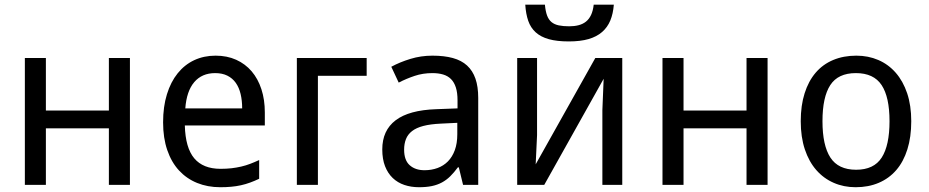

<svg xmlns="http://www.w3.org/2000/svg" viewBox="-20 -781 3924 811"><path d="M173.8 -536.1V-314H439.9V-536.1H528.8V0H439.9V-238.8H173.8V0H85V-536.1Z M910.6 9.8Q856.9 9.8 812.5 -8.3Q768.1 -26.4 736.1 -61Q704.1 -95.7 686.5 -147Q668.9 -198.2 668.9 -264.2Q668.9 -330.6 685.1 -382.8Q701.2 -435.1 730.5 -471.4Q759.8 -507.8 800.5 -526.9Q841.3 -545.9 890.6 -545.9Q939 -545.9 977.5 -528.6Q1016.1 -511.2 1043 -479.7Q1069.8 -448.2 1084.2 -404.1Q1098.6 -359.9 1098.6 -306.2V-251H760.7Q763.2 -156.7 800.5 -112.3Q837.9 -67.9 911.6 -67.9Q936.5 -67.9 957.8 -70.3Q979 -72.8 998.8 -77.4Q1018.6 -82 1037.1 -89.1Q1055.7 -96.2 1074.7 -105V-25.9Q1055.2 -16.6 1036.4 -9.8Q1017.6 -2.9 997.8 1.5Q978 5.9 956.8 7.8Q935.5 9.8 910.6 9.8ZM888.7 -472.2Q833 -472.2 800.5 -434.1Q768.1 -396 762.7 -323.2H1002.9Q1002.9 -356.4 996.3 -384Q989.7 -411.6 975.8 -431.2Q961.9 -450.7 940.4 -461.4Q918.9 -472.2 888.7 -472.2Z M1528.8 -460.9H1322.8V0H1233.9V-536.1H1528.8Z M1936 0 1918 -74.2H1914.1Q1897.9 -52.2 1881.8 -36.4Q1865.7 -20.5 1846.7 -10.3Q1827.6 0 1804.2 4.9Q1780.8 9.8 1750 9.8Q1716.3 9.8 1688 0.2Q1659.7 -9.3 1638.9 -29.1Q1618.2 -48.8 1606.4 -78.9Q1594.7 -108.9 1594.7 -149.9Q1594.7 -230 1651.1 -272.9Q1707.5 -315.9 1822.8 -319.8L1912.6 -323.2V-356.9Q1912.6 -389.6 1905.5 -411.6Q1898.4 -433.6 1885 -447Q1871.6 -460.4 1851.8 -466.3Q1832 -472.2 1806.6 -472.2Q1766.1 -472.2 1731.2 -460.4Q1696.3 -448.7 1664.1 -432.1L1632.8 -499Q1668.9 -518.6 1713.4 -532.2Q1757.8 -545.9 1806.6 -545.9Q1856.4 -545.9 1892.8 -535.9Q1929.2 -525.9 1952.9 -504.2Q1976.6 -482.4 1988.3 -448.7Q2000 -415 2000 -367.2V0ZM1772.9 -62Q1802.7 -62 1828.1 -71.3Q1853.5 -80.6 1872.1 -99.4Q1890.6 -118.2 1901.1 -146.7Q1911.6 -175.3 1911.6 -213.9V-262.2L1841.8 -258.8Q1797.9 -256.8 1768.1 -249Q1738.3 -241.2 1720.5 -227.3Q1702.6 -213.4 1694.8 -193.6Q1687 -173.8 1687 -148.9Q1687 -104 1710.7 -83Q1734.4 -62 1772.9 -62Z M2248.5 -536.1V-210L2242.7 -86.9L2494.6 -536.1H2608.4V0H2524.4V-315.9L2529.8 -448.2L2278.8 0H2164.6V-536.1ZM2572.8 -761.2Q2569.8 -723.1 2557.9 -694.3Q2545.9 -665.5 2523.2 -645.8Q2500.5 -626 2466.1 -616Q2431.6 -606 2382.8 -606Q2332.5 -606 2298.3 -615.5Q2264.2 -625 2242.7 -644.5Q2221.2 -664.1 2211.2 -693.1Q2201.2 -722.2 2198.7 -761.2H2281.7Q2284.2 -733.4 2290.8 -715.6Q2297.4 -697.8 2309.6 -687.7Q2321.8 -677.7 2340.3 -673.8Q2358.9 -669.9 2384.8 -669.9Q2406.2 -669.9 2424.1 -674.6Q2441.9 -679.2 2455.1 -689.7Q2468.3 -700.2 2476.6 -717.8Q2484.9 -735.4 2487.8 -761.2Z M2867.2 -536.1V-314H3133.3V-536.1H3222.2V0H3133.3V-238.8H2867.2V0H2778.3V-536.1Z M3829.1 -269Q3829.1 -202.1 3812.7 -150.1Q3796.4 -98.1 3765.9 -62.7Q3735.4 -27.3 3691.9 -8.8Q3648.4 9.8 3594.2 9.8Q3543.9 9.8 3501.5 -8.8Q3459 -27.3 3428 -62.7Q3397 -98.1 3379.6 -150.1Q3362.3 -202.1 3362.3 -269Q3362.3 -335.4 3378.7 -387Q3395 -438.5 3425.3 -473.9Q3455.6 -509.3 3499.3 -527.6Q3543 -545.9 3597.2 -545.9Q3647.5 -545.9 3689.9 -527.6Q3732.4 -509.3 3763.4 -473.9Q3794.4 -438.5 3811.8 -387Q3829.1 -335.4 3829.1 -269ZM3454.1 -269Q3454.1 -167 3487.5 -115.5Q3521 -64 3596.2 -64Q3671.4 -64 3704.3 -115.5Q3737.3 -167 3737.3 -269Q3737.3 -371.1 3703.9 -421.6Q3670.4 -472.2 3595.2 -472.2Q3520 -472.2 3487.1 -421.6Q3454.1 -371.1 3454.1 -269Z"/></svg>

Font: WenQuanYi Micro Hei
Style: Regular
Weight: 400
Foundry: Ascender Corporation
Version: Version 0.2.0-beta